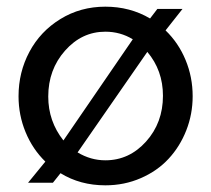

<svg xmlns="http://www.w3.org/2000/svg" viewBox="-20 -551 639 581"><path d="M481 -459Q520 -421.4 541.5 -369.6Q563 -317.9 563 -259.8Q563 -205.6 543.7 -156.5Q524.4 -107.4 490.2 -70.6Q456.1 -33.7 406.2 -12Q356.4 9.8 298.8 9.8Q222.7 9.8 163.1 -26.9L140.1 2H64.9L117.2 -62Q78.6 -99.6 57.4 -151.1Q36.1 -202.6 36.1 -259.8Q36.1 -332.5 69.1 -394.3Q102.1 -456.1 162.8 -493.4Q223.6 -530.8 298.8 -530.8Q373.5 -530.8 434.1 -495.1L456.1 -523.9H532.2ZM298.8 -455.1Q227.5 -455.1 176.8 -397.7Q126 -340.3 126 -258.8Q126 -184.1 171.9 -126L381.8 -432.1Q344.2 -455.1 298.8 -455.1ZM298.8 -65.9Q371.1 -65.9 422.1 -122.8Q473.1 -179.7 473.1 -261.2Q473.1 -337.9 425.8 -394L214.8 -89.8Q254.4 -65.9 298.8 -65.9Z"/></svg>

Font: Rawline Medium
Style: Regular
Weight: 500
Designer: Matt McInerney, Pablo Impallari, Rodrigo Fuenzalida
Foundry: Matt McInerney, Pablo Impallari, Rodrigo Fuenzalida
Version: Version 4.020;PS 004.020;hotconv 1.0.88;makeotf.lib2.5.64775